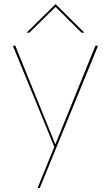

<svg xmlns="http://www.w3.org/2000/svg" viewBox="-20 -717 544 940"><path d="M246 2 43 -493H55L251 -10L447 -493H460L175 203H164ZM252 -697 393 -557H379L252 -683L124 -557H110Z"/></svg>

Font: HK Grotesk Thin
Style: Regular
Weight: 100
Designer: Alfredo Marco Pradil
Foundry: Hanken Design Co.
Version: Version 3.001